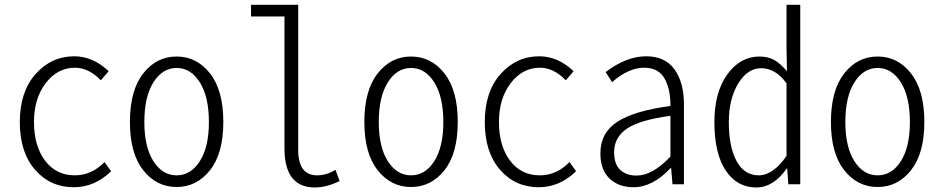

<svg xmlns="http://www.w3.org/2000/svg" viewBox="-20 -786 4014 819"><path d="M294.9 12.7Q194.3 12.7 129.4 -62Q64.5 -136.7 64.5 -265.6Q64.5 -394.5 131.8 -470.2Q199.2 -545.9 296.9 -545.9Q376 -545.9 443.4 -482.4L410.2 -443.4Q358.4 -497.1 299.8 -497.1Q225.6 -497.1 175.3 -431.6Q125 -366.2 125 -265.6Q125 -163.1 172.4 -100.6Q219.7 -38.1 298.8 -38.1Q371.1 -38.1 425.8 -94.7L454.1 -55.7Q383.8 12.7 294.9 12.7Z M534.2 -265.6Q534.2 -400.4 590.8 -472.7Q647.5 -544.9 733.4 -544.9Q819.3 -544.9 876 -472.7Q932.6 -400.4 932.6 -265.6Q932.6 -131.8 876 -60.1Q819.3 11.7 733.4 11.7Q647.5 11.7 590.8 -60.1Q534.2 -131.8 534.2 -265.6ZM871.1 -265.6Q871.1 -373 832.5 -434.6Q793.9 -496.1 733.4 -496.1Q672.9 -496.1 634.3 -434.6Q595.7 -373 595.7 -265.6Q595.7 -159.2 634.3 -98.6Q672.9 -38.1 733.4 -38.1Q793.9 -38.1 832.5 -98.6Q871.1 -159.2 871.1 -265.6Z M1323.2 13.7Q1193.4 13.7 1193.4 -153.3V-715.8H1050.8V-765.6H1252V-146.5Q1252 -38.1 1333 -38.1Q1372.1 -38.1 1411.1 -61.5L1428.7 -13.7Q1372.1 13.7 1323.2 13.7Z M1534.2 -265.6Q1534.2 -400.4 1590.8 -472.7Q1647.5 -544.9 1733.4 -544.9Q1819.3 -544.9 1876 -472.7Q1932.6 -400.4 1932.6 -265.6Q1932.6 -131.8 1876 -60.1Q1819.3 11.7 1733.4 11.7Q1647.5 11.7 1590.8 -60.1Q1534.2 -131.8 1534.2 -265.6ZM1871.1 -265.6Q1871.1 -373 1832.5 -434.6Q1793.9 -496.1 1733.4 -496.1Q1672.9 -496.1 1634.3 -434.6Q1595.7 -373 1595.7 -265.6Q1595.7 -159.2 1634.3 -98.6Q1672.9 -38.1 1733.4 -38.1Q1793.9 -38.1 1832.5 -98.6Q1871.1 -159.2 1871.1 -265.6Z M2278.3 12.7Q2177.7 12.7 2112.8 -62Q2047.9 -136.7 2047.9 -265.6Q2047.9 -394.5 2115.2 -470.2Q2182.6 -545.9 2280.3 -545.9Q2359.4 -545.9 2426.8 -482.4L2393.6 -443.4Q2341.8 -497.1 2283.2 -497.1Q2209 -497.1 2158.7 -431.6Q2108.4 -366.2 2108.4 -265.6Q2108.4 -163.1 2155.8 -100.6Q2203.1 -38.1 2282.2 -38.1Q2354.5 -38.1 2409.2 -94.7L2437.5 -55.7Q2367.2 12.7 2278.3 12.7Z M2682.6 12.7Q2619.1 12.7 2580.1 -24.4Q2541 -61.5 2541 -131.8Q2541 -219.7 2613.3 -266.6Q2685.5 -313.5 2839.8 -334Q2840.8 -404.3 2814.9 -450.7Q2789.1 -497.1 2727.5 -497.1Q2661.1 -497.1 2590.8 -435.5L2563.5 -478.5Q2651.4 -545.9 2736.3 -545.9Q2817.4 -545.9 2857.4 -489.7Q2897.5 -433.6 2897.5 -340.8V0H2848.6L2842.8 -69.3H2840.8Q2763.7 12.7 2682.6 12.7ZM2695.3 -37.1Q2763.7 -37.1 2839.8 -118.2V-292Q2709 -274.4 2654.3 -237.3Q2599.6 -200.2 2599.6 -136.7Q2599.6 -85 2626 -61Q2652.3 -37.1 2695.3 -37.1Z M3206.1 13.7Q3124 13.7 3075.7 -58.6Q3027.3 -130.9 3027.3 -265.6Q3027.3 -392.6 3082.5 -468.8Q3137.7 -544.9 3219.7 -544.9Q3254.9 -544.9 3281.2 -530.8Q3307.6 -516.6 3336.9 -482.4L3335 -580.1V-765.6H3393.6V0H3342.8L3337.9 -67.4H3335.9Q3279.3 13.7 3206.1 13.7ZM3215.8 -38.1Q3278.3 -38.1 3335 -121.1V-430.7Q3288.1 -495.1 3226.6 -495.1Q3168.9 -495.1 3128.9 -429.7Q3088.9 -364.3 3088.9 -265.6Q3088.9 -159.2 3122.1 -98.6Q3155.3 -38.1 3215.8 -38.1Z M3524.4 -265.6Q3524.4 -400.4 3581.1 -472.7Q3637.7 -544.9 3723.6 -544.9Q3809.6 -544.9 3866.2 -472.7Q3922.9 -400.4 3922.9 -265.6Q3922.9 -131.8 3866.2 -60.1Q3809.6 11.7 3723.6 11.7Q3637.7 11.7 3581.1 -60.1Q3524.4 -131.8 3524.4 -265.6ZM3861.3 -265.6Q3861.3 -373 3822.8 -434.6Q3784.2 -496.1 3723.6 -496.1Q3663.1 -496.1 3624.5 -434.6Q3585.9 -373 3585.9 -265.6Q3585.9 -159.2 3624.5 -98.6Q3663.1 -38.1 3723.6 -38.1Q3784.2 -38.1 3822.8 -98.6Q3861.3 -159.2 3861.3 -265.6Z"/></svg>

Font: GenEi Gothic M Light
Style: Regular
Weight: 300
Designer: o_tamon (Modified); [Source Han Sans]
Ryoko NISHIZUKA  (kana & ideographs); Paul D. Hunt (Latin, Greek & Cyrillic); Wenl
Version: Version 1.1a;Original Version 1.004